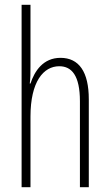

<svg xmlns="http://www.w3.org/2000/svg" viewBox="-20 -846 458 800"><path d="M107 -569V-826H70V-66H107V-360C107 -506 161 -570 227 -570C279 -570 313 -531 313 -424V-66H350V-432C350 -547 309 -605 232 -605C160 -605 124 -550 107 -498H104C107 -521 107 -538 107 -569Z"/></svg>

Font: Noto Sans Malayalam UI ExtraCondensed ExtraLight
Style: Regular
Weight: 200
Width: 2
Designer: Jelle Bosma - Monotype Design Team
Foundry: Monotype Imaging Inc.
Version: Version 2.104